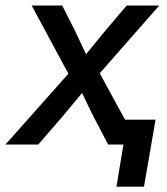

<svg xmlns="http://www.w3.org/2000/svg" viewBox="-51 -536 621 712"><path d="M-30.8 0 202.6 -262.7 66.4 -515.6H179.7L226.1 -423.8Q236.8 -400.9 247.3 -378.9Q257.8 -356.9 268.1 -335Q286.1 -356.9 304 -378.9Q321.8 -400.9 340.8 -423.8L418.9 -515.6H539.6L318.8 -264.2L462.9 0H350.1L295.4 -104.5Q284.2 -127 273.9 -148.4Q263.7 -169.9 253.4 -191.4Q235.4 -169.9 217.8 -148.4Q200.2 -127 181.2 -104.5L90.8 0ZM380.9 156.2 406.7 0H368.7L383.8 -92.3H525.9L482.9 156.2Z"/></svg>

Font: Inter Display Medium
Style: Italic
Weight: 500
Italic angle: -9.39999°
Designer: Rasmus Andersson
Foundry: rsms
Version: Version 4.000;git-a52131595